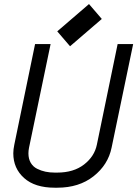

<svg xmlns="http://www.w3.org/2000/svg" viewBox="-20 -897 665 930"><path d="M120.6 -181.6Q117.7 -167 117.7 -154.3Q117.7 -127.4 128.9 -108.4Q140.1 -89.4 159.7 -79.6Q179.2 -69.8 200.2 -65.4Q221.2 -61 245.1 -61H257.3Q336.4 -61 387 -100.1Q437.5 -139.2 449.2 -196.3L549.8 -683.6H625L520.5 -181.6Q503.4 -98.6 433.1 -43.2Q362.8 12.2 257.3 12.2H245.1Q148.9 12.2 96.7 -34.7Q44.4 -81.5 44.4 -154.3Q44.4 -172.9 49.3 -196.3L149.9 -683.6H225.1ZM319.3 -672.9 257.3 -745.1 411.1 -877.4 473.1 -805.2Z"/></svg>

Font: Anka/Coder
Style: Italic
Weight: 400
Italic angle: -12°
Monospace: yes
Version: Version 001.100